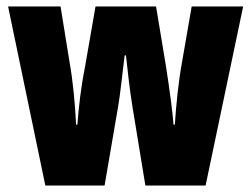

<svg xmlns="http://www.w3.org/2000/svg" viewBox="-20 -573 776 593"><path d="M389 -244 429 0H615L731 -553H572L542 -380C531 -320 524 -250 520 -188H516C513 -229 504 -294 493 -366L462 -553H275L243 -369C229 -298 223 -240 219 -188H215C212 -252 205 -325 195 -380L167 -553H5L120 0H303L345 -245C352 -285 358 -348 365 -402H369C374 -355 381 -293 389 -244Z"/></svg>

Font: Noto Sans Telugu ExtraCondensed Black
Style: Regular
Weight: 900
Width: 2
Designer: Jelle Bosma - Monotype Design Team
Foundry: Monotype Imaging Inc.
Version: Version 2.005